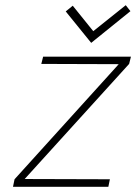

<svg xmlns="http://www.w3.org/2000/svg" viewBox="-20 -719 524 739"><path d="M482 -676 464 -699 339 -599 260 -697 233 -675 331 -554ZM484 -501H146L139 -473L437 -472L36 -29L30 0H397L403 -29L75 -30L477 -473Z"/></svg>

Font: Advent Pro ExtraLight
Style: Italic
Weight: 250
Italic angle: -12°
Version: Version 3.000